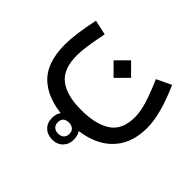

<svg xmlns="http://www.w3.org/2000/svg" viewBox="-165 -540 1092 1092"><g transform="rotate(45 381.0 6.5)"><path d="M379.4 182.6Q419.4 182.6 443.4 206.5Q467.3 230.5 467.3 271Q467.3 309.1 443.1 333.5Q418.9 357.9 379.4 357.9Q340.8 357.9 316.2 334.2Q291.5 310.5 291.5 271Q291.5 231.9 316.4 207.3Q341.3 182.6 379.4 182.6ZM379.4 221.7Q332.5 221.7 332.5 265.6Q332.5 286.6 345.2 298.3Q357.9 310.1 379.4 310.1Q400.9 310.1 413.6 298.3Q426.3 286.6 426.3 265.6Q426.3 244.6 413.6 233.2Q400.9 221.7 379.4 221.7ZM308.1 -208 378.4 -278.3 448.7 -208 378.4 -137.2ZM553.7 -302.7 642.1 -344.7Q679.7 -259.3 697.5 -192.4Q715.3 -125.5 715.3 -72.8Q715.3 25.4 673.6 90.6Q631.8 155.8 556.4 188.5Q481 221.2 379.4 221.2Q219.2 221.2 133.8 150.1Q48.3 79.1 48.3 -75.2Q48.3 -117.2 55.4 -170.9Q62.5 -224.6 77.6 -296.4L167.5 -276.9Q152.3 -200.7 146.2 -156.2Q140.1 -111.8 140.1 -80.1Q140.1 29.3 200 75.7Q259.8 122.1 377 122.1Q493.7 122.1 558.3 79.1Q623 36.1 623 -65.4Q623 -107.4 607.2 -161.4Q591.3 -215.3 553.7 -302.7Z"/></g></svg>

Font: Estedad-FD Medium
Style: Regular
Weight: 500
Designer: Amin Abedi
Version: Version 7.3